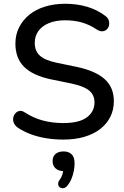

<svg xmlns="http://www.w3.org/2000/svg" viewBox="-20 -734 662 1022"><path d="M317 9Q271 9 227 2Q183 -5 144 -19.5Q105 -34 74 -55Q59 -66 53.5 -80Q48 -94 50.5 -107.5Q53 -121 62 -131Q71 -141 84 -143.5Q97 -146 113 -135Q158 -106 208 -92.5Q258 -79 317 -79Q402 -79 442.5 -109.5Q483 -140 483 -189Q483 -229 454 -252.5Q425 -276 357 -290L250 -312Q155 -332 108.5 -378Q62 -424 62 -502Q62 -549 81.5 -588Q101 -627 136 -655.5Q171 -684 220 -699Q269 -714 327 -714Q389 -714 443.5 -698Q498 -682 541 -649Q554 -640 558.5 -626.5Q563 -613 560.5 -600Q558 -587 549 -578Q540 -569 526 -567.5Q512 -566 495 -577Q456 -603 415.5 -614.5Q375 -626 326 -626Q277 -626 240.5 -611Q204 -596 184.5 -569Q165 -542 165 -505Q165 -463 192 -438Q219 -413 282 -400L388 -378Q488 -357 537 -313Q586 -269 586 -196Q586 -149 567 -111.5Q548 -74 513 -47Q478 -20 428.5 -5.5Q379 9 317 9ZM338 255Q329 266 318 267.5Q307 269 299 263.5Q291 258 289.5 247.5Q288 237 297 224Q308 209 313 191Q318 173 318 159L321 177Q292 177 276 162.5Q260 148 260 124Q260 99 275.5 85.5Q291 72 318 72Q346 72 361.5 87.5Q377 103 377 135Q377 154 373 175.5Q369 197 360.5 217.5Q352 238 338 255Z"/></svg>

Font: Nunito ExtraLight SemiBold
Style: Regular
Weight: 600
Version: Version 3.602